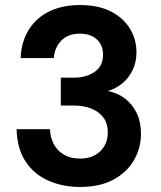

<svg xmlns="http://www.w3.org/2000/svg" viewBox="-20 -732 640 764"><path d="M298 12Q230 12 173 -13Q116 -38 82 -89Q48 -140 46 -218H179Q180 -185 194 -158.5Q208 -132 234.5 -116.5Q261 -101 299 -101Q334 -101 358.5 -115Q383 -129 396 -152Q409 -175 409 -205Q409 -240 392 -263.5Q375 -287 344.5 -299.5Q314 -312 274 -312H222V-423H274Q323 -423 356.5 -446Q390 -469 390 -514Q390 -552 365.5 -575Q341 -598 298 -598Q250 -598 223.5 -570Q197 -542 194 -501H62Q65 -567 95 -614.5Q125 -662 177 -687Q229 -712 298 -712Q371 -712 421 -686.5Q471 -661 497 -618Q523 -575 523 -525Q523 -484 507.5 -452.5Q492 -421 466.5 -400Q441 -379 409 -370Q449 -362 478.5 -339Q508 -316 524.5 -281Q541 -246 541 -200Q541 -143 513 -94.5Q485 -46 431 -17Q377 12 298 12Z"/></svg>

Font: DM Sans 20pt
Style: Bold
Weight: 700
Version: Version 4.004;gftools[0.9.30]